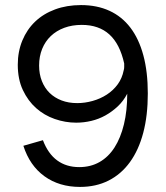

<svg xmlns="http://www.w3.org/2000/svg" viewBox="-20 -728 652 756"><path d="M72 -154Q97 -76 155 -34Q213 8 295 8Q358 8 407.5 -17Q457 -42 491.5 -89.5Q526 -137 544 -205Q562 -273 562 -360Q562 -445 544.5 -510Q527 -575 493.5 -619Q460 -663 411 -685.5Q362 -708 299 -708Q243 -708 197 -691Q151 -674 118.5 -643Q86 -612 68 -568.5Q50 -525 50 -473Q50 -416 70 -373.5Q90 -331 122 -302.5Q154 -274 195.5 -259.5Q237 -245 280 -245Q310 -245 339.5 -252Q369 -259 395 -273.5Q421 -288 443.5 -309Q466 -330 481 -359Q481 -359 481 -359Q481 -359 481 -359Q481 -292 468 -238.5Q455 -185 431 -147.5Q407 -110 372 -90Q337 -70 292 -70Q241 -70 205 -96.5Q169 -123 149 -176ZM469 -478Q469 -471 469 -464Q469 -457 467 -451Q461 -420 443.5 -396Q426 -372 400.5 -355.5Q375 -339 344.5 -330.5Q314 -322 284 -322Q250 -322 222.5 -332.5Q195 -343 175.5 -362Q156 -381 145 -408.5Q134 -436 134 -470Q134 -506 146 -535.5Q158 -565 180 -586Q202 -607 233 -618.5Q264 -630 302 -630Q369 -630 410.5 -592.5Q452 -555 469 -478Z"/></svg>

Font: Fixel Variable
Style: Regular
Weight: 100
Width: 3
Designer: AlfaBravo + MacPaw
Foundry: Kyrylo Tkachov, Marchela Mozhyna, Serhii Makarenko, Maria Weinstein, Zakhar Kryvoshyya
Version: Version 1.211